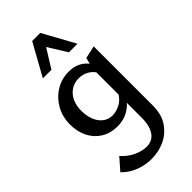

<svg xmlns="http://www.w3.org/2000/svg" viewBox="-303 -780 1141 1141"><g transform="rotate(-45 267.5 -210.0)"><path d="M238 289Q204 289 170 281Q136 273 105 256Q74 239 49 213L113 140Q147 179 189.5 198Q232 217 268 217Q297 217 319 202.5Q341 188 354.5 156Q368 124 368 72V-339L386 -410L466 -428V69Q466 144 432.5 193Q399 242 347 265.5Q295 289 238 289ZM231 9Q172 9 128.5 -18Q85 -45 61.5 -91.5Q38 -138 38 -198Q38 -264 67.5 -315.5Q97 -367 146 -397Q195 -427 254 -427Q292 -427 321 -414.5Q350 -402 371 -378Q392 -354 403 -320L379 -290Q361 -324 332 -340.5Q303 -357 269 -357Q232 -357 203.5 -338.5Q175 -320 159 -287Q143 -254 143 -209Q143 -166 156.5 -132Q170 -98 195.5 -78Q221 -58 256 -58Q286 -58 319.5 -75Q353 -92 377 -134L412 -115Q390 -73 363.5 -46Q337 -19 303.5 -5Q270 9 231 9ZM337 -507 248 -650 230 -709H298L409 -507ZM118 -507 230 -709H298L280 -652L190 -507Z"/></g></svg>

Font: Ysabeau Infant SemiBold
Style: Regular
Weight: 600
Designer: Christian Thalmann (Catharsis Fonts)
Version: Version 2.002; featfreeze: ss01,ss02,lnum